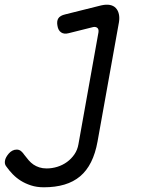

<svg xmlns="http://www.w3.org/2000/svg" viewBox="-68 -560 688 815"><path d="M350 -423Q352 -437 344 -442.5Q336 -448 323 -444L223 -419Q204 -414 191.5 -422.5Q179 -431 176 -450Q172 -470 179.5 -482Q187 -494 209 -499L361 -537Q383 -542 398.5 -539Q414 -536 423.5 -526Q433 -516 436.5 -500.5Q440 -485 437 -466L346 41Q337 91 318.5 128Q300 165 272 188.5Q244 212 205.5 223.5Q167 235 118 235Q88 235 63.5 227Q39 219 20 207Q1 195 -14 179.5Q-29 164 -41 147Q-46 141 -47 134.5Q-48 128 -47 123Q-46 115 -41.5 107Q-37 99 -30.5 91.5Q-24 84 -15.5 79.5Q-7 75 3 75Q14 75 22 82Q30 89 35 97Q44 109 53.5 120Q63 131 74 138.5Q85 146 99 150.5Q113 155 130 155Q153 155 175.5 148Q198 141 216.5 127.5Q235 114 248 95Q261 76 265 52Z"/></svg>

Font: Maple Mono NL Light
Style: Italic
Weight: 300
Italic angle: -10°
Monospace: yes
Designer: subframe7536
Version: Version 7.000